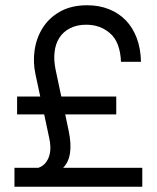

<svg xmlns="http://www.w3.org/2000/svg" viewBox="-20 -710 596 730"><path d="M35 -72H126Q143 -78 153 -90.5Q163 -103 167.5 -118.5Q172 -134 171.5 -151.5Q171 -169 167 -186L148 -275H45V-343H133L115 -427Q105 -472 111.5 -518.5Q118 -565 142 -603.5Q166 -642 208.5 -666Q251 -690 312 -690Q357 -690 394.5 -675Q432 -660 458.5 -632.5Q485 -605 500 -565Q515 -525 516 -475H440Q437 -549 399.5 -582.5Q362 -616 308 -616Q272 -616 246 -602.5Q220 -589 205.5 -566Q191 -543 187.5 -512.5Q184 -482 191 -447L213 -343H422V-275H228L241 -213Q262 -114 220 -72H521V0H35Z"/></svg>

Font: CyStack Display
Style: Regular
Weight: 400
Designer: Weizhong Zhang
Foundry: 本地遙控
Version: Version 1.000;Glyphs 3.1.2 (3151)